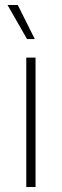

<svg xmlns="http://www.w3.org/2000/svg" viewBox="-20 -747 247 767"><path d="M85 0V-517H122V0ZM88 -591 10 -727H51L119 -591Z"/></svg>

Font: Mona Sans ExtraLight
Style: Regular
Weight: 200
Designer: Deni Anggara
Foundry: GitHub
Version: Version 2.000